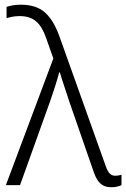

<svg xmlns="http://www.w3.org/2000/svg" viewBox="-20 -785 535 814"><path d="M452.1 8.8C470.2 8.8 482.9 5.4 495.1 0V-43.9C488.8 -42.5 478.5 -40 469.2 -40C451.7 -40 439.9 -47.9 428.2 -81.1L231.9 -630.9C215.3 -677.2 194.8 -710.9 169.9 -732.9C145 -754.4 111.3 -765.1 68.8 -765.1C43.5 -765.1 23.9 -761.2 7.8 -755.9V-708C21.5 -711.9 39.1 -716.8 63 -716.8C123 -716.8 152.8 -687 174.8 -626L206.1 -537.1L4.9 0H64.9L192.9 -356.9C206.5 -396 221.7 -442.4 231 -478H233.9C238.8 -460.9 245.1 -440.4 253.4 -416.5C261.2 -392.6 268.6 -371.1 274.9 -351.1L377.9 -54.2C394 -8.8 414.6 8.8 452.1 8.8Z"/></svg>

Font: Noto Reveo Sans
Style: Regular
Weight: 300
Designer: Monotype Design Team
Foundry: Monotype Imaging Inc.
Version: Version 2.007